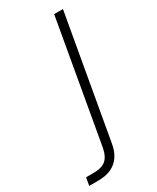

<svg xmlns="http://www.w3.org/2000/svg" viewBox="-301 -574 698 851"><g transform="rotate(-30 47.5 -148.5)"><path d="M-111 220 -104 180H-66Q-24 180 -3 162.5Q18 145 26 103L135 -517H180L70 107Q64 144 47 169Q30 194 2.5 207Q-25 220 -66 220Z"/></g></svg>

Font: DM Sans 11pt ExtraLight
Style: Italic
Weight: 250
Italic angle: -10°
Version: Version 4.004;gftools[0.9.30]